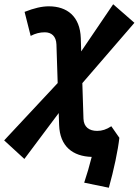

<svg xmlns="http://www.w3.org/2000/svg" viewBox="-27 -733 657 909"><path d="M488.3 155.8C511.7 72.8 531.7 -22 538.1 -80.6L500 -135.3C477.1 -120.1 456.1 -113.3 433.1 -113.3C395.5 -113.3 369.6 -131.3 368.2 -170.9L362.8 -339.4L609.4 -625L508.8 -712.9L357.4 -489.7L355.5 -552.2C352.1 -656.2 290 -703.1 204.1 -703.1C171.4 -703.1 135.3 -694.8 89.4 -676.8L118.2 -563C140.6 -574.7 161.6 -580.1 185.1 -580.1C216.3 -580.1 238.8 -562 240.2 -522.5L246.1 -339.8L-7.3 -68.4L88.4 19.5L251 -197.8L252.9 -141.1C256.3 -39.6 317.9 7.3 407.2 9.8C397.5 48.8 383.8 95.7 371.6 131.8Z"/></svg>

Font: Cascadia Mono PL
Style: Bold Italic
Weight: 700
Italic angle: -10°
Monospace: yes
Designer: Aaron Bell
Foundry: Saja Typeworks
Version: Version 2404.023